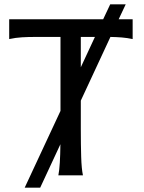

<svg xmlns="http://www.w3.org/2000/svg" viewBox="-20 -801 658 877"><path d="M349.1 -493.7 413.6 -632.3H349.1ZM451.2 -712.9 483.4 -781.2H554.2L522 -712.9H585.9V-622.6Q560.5 -627.9 536.1 -629.9Q511.7 -631.8 484.4 -632.3L349.1 -341.3V-212.4Q349.1 -140.1 350.8 -84.7Q352.5 -29.3 358.9 0H246.6Q251 -22 253.2 -58.1Q255.4 -94.2 255.9 -142.1L163.6 56.2H92.8L256.3 -294.4V-632.3H141.6Q108.9 -632.3 80.1 -630.6Q51.3 -628.9 22 -622.6V-712.9Z"/></svg>

Font: Andika
Style: Regular
Weight: 400
Designer: Victor Gaultney, Annie Olsen, Julie Remington, Don Collingsworth, Eric Hays
Foundry: SIL International
Version: Version 1.001